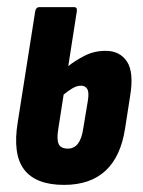

<svg xmlns="http://www.w3.org/2000/svg" viewBox="-20 -514 402 540"><path d="M160 6Q81 6 48 -37Q15 -80 30 -171L79 -482Q81 -494 91 -494H188Q198 -494 196 -482L172 -328Q192 -344 218.5 -357.5Q245 -371 277 -371Q317 -371 337 -341Q357 -311 346 -244L332 -154Q308 6 160 6ZM144 -152Q139 -122 145 -109Q151 -96 171 -96Q206 -96 214 -152L227 -230Q231 -254 225.5 -263.5Q220 -273 208 -273Q196 -273 183.5 -265.5Q171 -258 159 -248Z"/></svg>

Font: Sofia Sans Extra Condensed ExtraBold
Style: Italic
Weight: 800
Italic angle: -9°
Designer: Botio Nikoltchev, Ani Petrova
Foundry: lettersoup
Version: Version 4.101; ttfautohint (v1.8.4.7-5d5b)